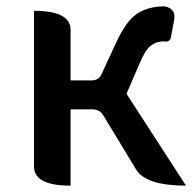

<svg xmlns="http://www.w3.org/2000/svg" viewBox="-20 -584 617 604"><path d="M202 0Q87 0 87 -60V-550Q202 -550 202 -490V-331H268Q291 -331 300 -352L344 -447Q376 -517 410 -540Q445 -564 498 -564Q534 -557 528 -522L518 -468Q515 -450 496 -454Q472 -454 454 -440Q437 -427 419 -384L378 -289L565 0Q439 0 408 -51L305 -221Q294 -240 271 -240H202V0Z"/></svg>

Font: Swei Half Moon CJK TC
Style: Medium
Weight: 500
Version: Version 2.125